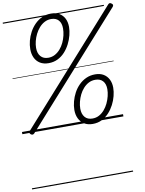

<svg xmlns="http://www.w3.org/2000/svg" viewBox="-147 -1114 1291 1712"><g transform="rotate(-10 498.5 -258.0)"><path d="M342 -583Q296 -583 264.5 -602.5Q233 -622 217 -656Q201 -690 201 -734Q201 -771 211 -810Q221 -849 241 -886Q261 -923 290 -952Q319 -981 355.5 -998Q392 -1015 437 -1015Q482 -1015 513 -996.5Q544 -978 560 -945.5Q576 -913 576 -870Q576 -835 566 -795.5Q556 -756 536.5 -718Q517 -680 489 -649.5Q461 -619 424 -601Q387 -583 342 -583ZM347 -631Q380 -631 407 -645.5Q434 -660 455.5 -684.5Q477 -709 491.5 -740Q506 -771 513.5 -803.5Q521 -836 521 -866Q521 -914 497.5 -940.5Q474 -967 430 -967Q398 -967 370.5 -952.5Q343 -938 321.5 -913.5Q300 -889 285 -859Q270 -829 262 -797Q254 -765 254 -736Q254 -687 278.5 -659Q303 -631 347 -631ZM106 11Q98 19 90 19.5Q82 20 73 13Q64 5 63 -2Q62 -9 70 -17L955 -1007Q962 -1015 970 -1015.5Q978 -1016 987 -1008Q996 -1002 996.5 -994Q997 -986 990 -978ZM635 19Q590 19 558.5 -0.5Q527 -20 510.5 -54Q494 -88 494 -132Q494 -169 504.5 -208.5Q515 -248 534.5 -284.5Q554 -321 583 -350Q612 -379 649 -396Q686 -413 731 -413Q776 -413 806.5 -394.5Q837 -376 853.5 -343.5Q870 -311 870 -268Q870 -233 860 -193.5Q850 -154 830.5 -116.5Q811 -79 783 -48.5Q755 -18 718 0.5Q681 19 635 19ZM641 -29Q674 -29 701 -43.5Q728 -58 749.5 -83Q771 -108 785.5 -138.5Q800 -169 808 -201.5Q816 -234 816 -264Q816 -312 792 -338.5Q768 -365 724 -365Q691 -365 664 -351Q637 -337 615 -312.5Q593 -288 578.5 -258Q564 -228 556 -196Q548 -164 548 -134Q548 -86 572 -57.5Q596 -29 641 -29ZM0 490H915V500H0ZM0 -20H915V0H0ZM0 -505H915V-500H0ZM0 -1010H915V-1000H0Z"/></g></svg>

Font: Playwrite AU TAS Guides
Style: Regular
Weight: 400
Designer: Veronika Burian, José Scaglione
Foundry: TypeTogether
Version: Version 1.003